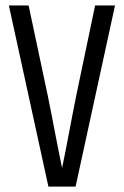

<svg xmlns="http://www.w3.org/2000/svg" viewBox="-20 -692 459 712"><path d="M332.7 -671.7H406.5L260.3 0H159.5L12.9 -671.7H86.1L156.9 -338.4Q163.7 -304.4 170.9 -268.3Q178.2 -232.1 184.8 -196.5Q191.4 -160.9 198.1 -128.5Q204.7 -96 210.2 -69.2Q215.8 -96 222.3 -128.5Q228.9 -160.9 235.5 -196.9Q242 -232.9 249.2 -268.9Q256.4 -305 263 -338.8Z"/></svg>

Font: Khand Variable Light
Style: Regular
Weight: 300
Designer: Satya Rajpurohit
Foundry: Indian Type Foundry
Version: Version 3.000